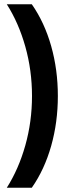

<svg xmlns="http://www.w3.org/2000/svg" viewBox="-20 -762 360 906"><path d="M130 -742Q190 -656 221.5 -544.5Q253 -433 253 -309Q253 -185 221.5 -73.5Q190 38 130 124H12Q68 36 99.5 -76Q131 -188 131 -309Q131 -430 99.5 -542Q68 -654 12 -742Z"/></svg>

Font: TypoPRO Montserrat Alternates
Style: Regular
Weight: 500
Designer: Julieta Ulanovsky
Foundry: Julieta Ulanovsky
Version: Version 6.001